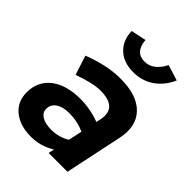

<svg xmlns="http://www.w3.org/2000/svg" viewBox="-219 -872 986 986"><g transform="rotate(45 274.0 -378.5)"><path d="M185.5 5.5Q104.7 5.5 56.5 -34.1Q8.4 -73.6 8.4 -139.9Q8.4 -220 66.9 -266Q125.5 -312 228.4 -312Q264.8 -312 300.9 -305.1Q337.1 -298.2 369.3 -285.8L374.7 -311.2Q395.8 -415.2 269.4 -415.2Q217.1 -415.2 122.5 -381.5L88.7 -487.1Q147.6 -509.8 200.2 -520.6Q252.9 -531.4 299.7 -531.4Q420 -531.4 476.3 -473.4Q532.6 -415.4 511.3 -313.2L445.1 0H308.5L315.2 -31.8Q283.5 -12.4 251.9 -3.5Q220.4 5.5 185.5 5.5ZM233.5 -93.5Q288.8 -93.5 334.3 -121.6L350.5 -196.5Q298.8 -219.9 239.6 -219.9Q193 -219.9 166.1 -201.6Q139.2 -183.2 139.2 -151.4Q139.2 -124.7 164.3 -109.1Q189.4 -93.5 233.5 -93.5ZM322.6 -600.2Q252.4 -600.2 210.8 -639.1Q169.3 -678 167 -744.4L250 -761.8Q253.3 -721.1 272 -700.4Q290.7 -679.7 324.6 -679.7Q386.9 -679.7 425.4 -755L510.5 -728.3Q482.4 -666 433.7 -633.1Q385 -600.2 322.6 -600.2Z"/></g></svg>

Font: Red Hat Display VF
Style: Italic
Weight: 300
Italic angle: -12°
Designer: Pentagram, MCKL
Foundry: Pentagram, MCKL
Version: Version 1.010